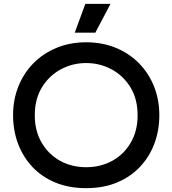

<svg xmlns="http://www.w3.org/2000/svg" viewBox="-20 -966 897 999"><path d="M428 13Q339 13 268.5 -16Q198 -45 149 -97Q100 -149 74 -218Q48 -287 48 -367Q48 -447 75.5 -516Q103 -585 153.5 -636.5Q204 -688 274 -717Q344 -746 428 -746Q513 -746 583 -717Q653 -688 703.5 -636.5Q754 -585 781.5 -516Q809 -447 809 -367Q809 -287 783 -218Q757 -149 707.5 -97Q658 -45 587.5 -16Q517 13 428 13ZM428 -638Q358 -638 297 -605.5Q236 -573 198.5 -512Q161 -451 161 -366Q161 -285 196.5 -224Q232 -163 292.5 -129.5Q353 -96 428 -96Q504 -96 564.5 -129.5Q625 -163 660.5 -224Q696 -285 696 -366Q696 -451 658.5 -512Q621 -573 560 -605.5Q499 -638 428 -638ZM424 -946H555L476 -796H369Z"/></svg>

Font: Kreadon Light
Style: Bold
Weight: 600
Designer: Reiya WATANABE
Foundry: StudioGnu
Version: Version 1.003; ttfautohint (v1.8.4.7-5d5b);gftools[0.9.32]